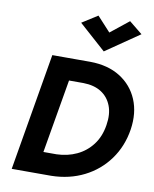

<svg xmlns="http://www.w3.org/2000/svg" viewBox="-103 -1053 905 1129"><g transform="rotate(10 350.0 -488.0)"><path d="M165 -700 46 0H190L310 -700ZM282 0Q390 -2 477.5 -46Q565 -90 622 -168.5Q679 -247 695 -350Q710 -450 677 -528.5Q644 -607 571 -653Q498 -699 392 -700H254L231 -570H374Q438 -569 480.5 -542Q523 -515 542 -466Q561 -417 550 -350Q539 -280 502 -231.5Q465 -183 410.5 -157.5Q356 -132 291 -130H157L134 0ZM472 -889 392 -976 299 -917 459 -774 660 -912 581 -976Z"/></g></svg>

Font: Jost SemiBold
Style: Italic
Weight: 600
Italic angle: -5°
Version: Version 3.710